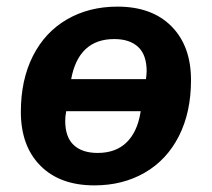

<svg xmlns="http://www.w3.org/2000/svg" viewBox="-20 -548 640 580"><path d="M43 -210Q43 -307 79.5 -379Q116 -451 182.5 -489.5Q249 -528 335 -528Q439 -528 498 -468.5Q557 -409 557 -306Q557 -209 520.5 -137Q484 -65 417.5 -26.5Q351 12 265 12Q161 12 102 -47.5Q43 -107 43 -210ZM404 -206 405 -212H180Q177 -197 177 -183Q177 -134 202.5 -110Q228 -86 275 -86Q329 -86 361.5 -117Q394 -148 404 -206ZM195 -309H421Q423 -325 423 -333Q423 -382 397.5 -406Q372 -430 325 -430Q271 -430 238.5 -399.5Q206 -369 195 -309Z"/></svg>

Font: iA Writer Mono V
Style: Regular
Weight: 400
Italic angle: -9.5°
Designer: Mike Abbink, Paul van der Laan, Pieter van Rosmalen
Foundry: Bold Monday
Version: Version 2.000